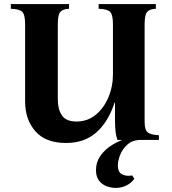

<svg xmlns="http://www.w3.org/2000/svg" viewBox="-20 -685 841 940"><path d="M304 15Q203 15 153 -42.5Q103 -100 103 -188V-565Q103 -614 88.5 -627.5Q74 -641 33 -642V-665H318V-642Q289 -641 276 -627.5Q263 -614 263 -565V-198Q263 -149 283.5 -119.5Q304 -90 354 -90Q408 -90 448 -122.5Q488 -155 510.5 -208Q533 -261 533 -322V-565Q533 -614 518.5 -627.5Q504 -641 463 -642V-665H743V-642Q714 -641 701 -627.5Q688 -614 688 -565V-90Q688 -49 703 -37Q718 -25 758 -23V0H555Q549 -16 546 -38.5Q543 -61 543 -100V-183H541Q510 -88 451.5 -36.5Q393 15 304 15ZM546 235Q524 235 501.5 226.5Q479 218 464.5 199Q450 180 450 148Q450 110 469.5 81Q489 52 518 32Q547 12 575 2V0H670Q629 0 604 22.5Q579 45 568 74Q557 103 557 125Q557 158 577.5 168.5Q598 179 627 174L638 190Q622 212 598 223.5Q574 235 546 235Z"/></svg>

Font: Bona Nova SC
Style: Bold
Weight: 700
Designer: Mateusz Machalski
Foundry: Capitalics
Version: Version 4.001; ttfautohint (v1.8.4.7-5d5b)